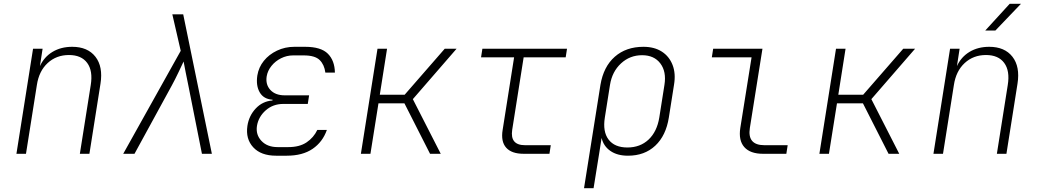

<svg xmlns="http://www.w3.org/2000/svg" viewBox="-20 -805 5440 1005"><path d="M66 0 153 -550H203L189 -459Q211 -507 255 -533.5Q299 -560 358 -560Q439 -560 479.5 -508Q520 -456 506 -367L448 0H398L455 -360Q467 -434 436.5 -475.5Q406 -517 341 -517Q275 -517 229.5 -475Q184 -433 173 -360L116 0Z M625 0 926 -539 882 -730H939L1089 0H1037L966 -357Q959 -390 952 -426Q945 -462 941 -483Q931 -462 914 -426Q897 -390 879 -357L684 0Z M1481 10H1425Q1346 10 1305.5 -34Q1265 -78 1275 -146Q1283 -199 1318.5 -237Q1354 -275 1406 -279L1407 -283Q1360 -286 1339.5 -321.5Q1319 -357 1327 -410Q1334 -453 1361 -486.5Q1388 -520 1430 -540Q1472 -560 1521 -560H1577Q1660 -560 1696 -524Q1732 -488 1733 -425H1683Q1678 -466 1653.5 -490.5Q1629 -515 1570 -515H1514Q1481 -515 1451 -500Q1421 -485 1401 -460Q1381 -435 1376 -406Q1369 -363 1395 -334.5Q1421 -306 1470 -306H1598L1591 -261H1463Q1409 -261 1371 -227.5Q1333 -194 1325 -146Q1318 -100 1348.5 -67.5Q1379 -35 1433 -35H1489Q1548 -35 1585 -60Q1622 -85 1641 -125H1691Q1669 -62 1616.5 -26Q1564 10 1481 10Z M1869 0 1956 -550H2006L1968 -309H2098L2308 -550H2370L2141 -286L2287 0H2231L2097 -264H1961L1919 0Z M2721 0Q2658 0 2629.5 -32Q2601 -64 2611 -125L2671 -505H2498L2505 -550H2948L2941 -505H2721L2661 -125Q2649 -45 2728 -45H2863L2856 0Z M3037 180 3123 -361Q3139 -456 3198 -508Q3257 -560 3348 -560Q3405 -560 3444 -535Q3483 -510 3500.5 -465Q3518 -420 3508 -361L3481 -190Q3466 -95 3410 -42.5Q3354 10 3267 10Q3211 10 3175 -15Q3139 -40 3129 -83L3116 0L3087 180ZM3264 -33Q3331 -33 3375 -74.5Q3419 -116 3431 -190L3458 -361Q3469 -430 3436.5 -473Q3404 -516 3341 -516Q3277 -516 3230.5 -473Q3184 -430 3173 -361L3146 -190Q3134 -116 3165.5 -74.5Q3197 -33 3264 -33Z M3974 0Q3907 0 3876 -35Q3845 -70 3855 -135L3914 -505H3706L3713 -550H3971L3905 -135Q3891 -45 3981 -45H4103L4096 0Z M4269 0 4356 -550H4406L4368 -309H4498L4708 -550H4770L4541 -286L4687 0H4631L4497 -264H4361L4319 0Z M4866 0 4953 -550H5003L4989 -459Q5011 -507 5055 -533.5Q5099 -560 5158 -560Q5239 -560 5279.5 -508Q5320 -456 5306 -367L5248 0H5198L5255 -360Q5267 -434 5236.5 -475.5Q5206 -517 5141 -517Q5075 -517 5029.5 -475Q4984 -433 4973 -360L4916 0ZM5137 -645 5265 -785H5324L5190 -645Z"/></svg>

Font: JetBrains Mono NL Thin
Style: Italic
Weight: 100
Italic angle: -9°
Monospace: yes
Designer: Philipp Nurullin, Konstantin Bulenkov
Foundry: JetBrains
Version: Version 2.305; ttfautohint (v1.8.4.7-5d5b)